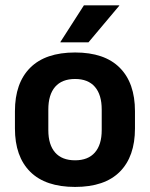

<svg xmlns="http://www.w3.org/2000/svg" viewBox="-20 -706 577 739"><path d="M269 13.5Q155 13.5 96.2 -45Q37.5 -103.5 37.5 -211.5V-278Q37.5 -386.5 96.2 -445.2Q155 -504 269 -504Q382.5 -504 441 -445.2Q499.5 -386.5 499.5 -278V-211.5Q499.5 -103.5 441.2 -45Q383 13.5 269 13.5ZM269 -89Q319 -89 345.2 -119Q371.5 -149 371.5 -205V-284.5Q371.5 -341.5 345.2 -371.8Q319 -402 269 -402Q218.5 -402 192.2 -371.8Q166 -341.5 166 -284.5V-205Q166 -149 192.2 -119Q218.5 -89 269 -89ZM212.5 -544.5 303 -685.5H439V-684L320.5 -543H212.5Z"/></svg>

Font: Anek Malayalam Medium SemiBold
Style: Regular
Weight: 600
Version: Version 1.003